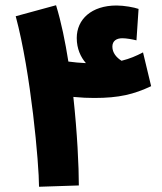

<svg xmlns="http://www.w3.org/2000/svg" viewBox="-20 -708 617 733"><path d="M281 0C281 -72 275 -200 260 -338C293 -335 314 -334 340 -334C435 -334 491 -348 557 -379L526 -508C499 -494 476 -484 444 -476C425 -488 409 -506 409 -530C409 -552 425 -562 447 -562C462 -562 485 -558 501 -554L509 -674C492 -680 454 -687 425 -687C329 -687 273 -634 273 -563C273 -522 288 -490 308 -467C285 -468 263 -470 241 -473C229 -549 214 -623 194 -688L40 -646C98 -431 129 -82 129 5Z"/></svg>

Font: Noto Sans Arabic UI Extra
Style: Regular
Weight: 800
Designer: Nadine Chahine - Monotype Design Team
Foundry: Monotype Imaging Inc.
Version: Version 1.900